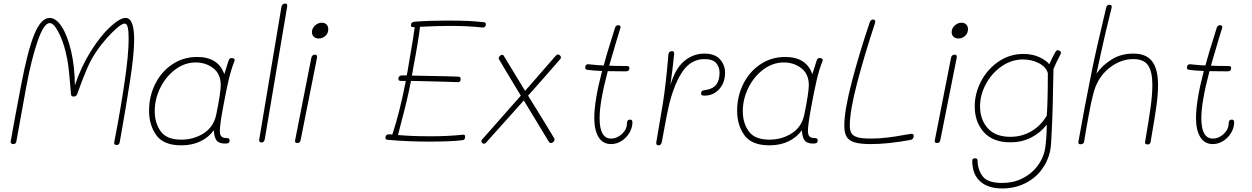

<svg xmlns="http://www.w3.org/2000/svg" viewBox="-20 -812 7056 1082"><path d="M736 -589Q736 -508 713.5 -361Q691 -214 655 -12Q653 -3 649.5 1Q646 5 637 5Q620 5 624 -12Q657 -181 681 -341.5Q705 -502 705 -593Q705 -636 700 -657.5Q695 -679 682 -679Q662 -679 615 -632Q568 -585 533 -536Q496 -485 470.5 -425.5Q445 -366 415 -282Q410 -268 396 -268Q387 -268 384 -271Q381 -274 380 -282L375 -339Q370 -403 365 -441Q360 -479 349 -524Q333 -587 307.5 -634.5Q282 -682 260 -682Q227 -682 191.5 -578.5Q156 -475 128 -323L72 -14Q69 0 55 0Q49 0 44 -3.5Q39 -7 40 -13Q56 -107 81 -237L97 -322Q136 -529 174 -620Q212 -711 259 -711Q296 -711 328 -661.5Q360 -612 380.5 -525Q401 -438 402 -331Q437 -436 492 -523.5Q547 -611 601.5 -661Q656 -711 688 -711Q736 -711 736 -589Z M1268 -359Q1254 -299 1236.5 -203.5Q1219 -108 1219 -74Q1219 -52 1228 -43Q1237 -34 1257 -34Q1274 -34 1274 -22Q1274 -10 1268.5 -6.5Q1263 -3 1248 -3Q1214 -3 1200.5 -20.5Q1187 -38 1185 -78Q1156 -38 1109.5 -15.5Q1063 7 1002 7Q902 7 861 -50Q820 -107 820 -188Q820 -269 854.5 -338.5Q889 -408 951 -449.5Q1013 -491 1091 -491Q1210 -491 1244 -394L1267 -467Q1270 -477 1274 -481Q1278 -485 1286 -485Q1295 -485 1299.5 -480.5Q1304 -476 1302 -470Q1283 -423 1268 -359ZM1224 -332Q1224 -395 1182 -427.5Q1140 -460 1083 -460Q1021 -460 968 -420.5Q915 -381 883.5 -317.5Q852 -254 852 -185Q852 -119 885.5 -72Q919 -25 1002 -25Q1073 -25 1129 -61.5Q1185 -98 1199 -168Q1224 -291 1224 -332Z M1441 -27 1566 -773Q1570 -792 1587 -792Q1602 -792 1598 -773L1472 -27Q1468 -9 1454 -9Q1438 -9 1441 -27Z M1738 -631Q1738 -652 1755 -668Q1772 -684 1794 -684Q1810 -684 1820 -674Q1830 -664 1830 -648Q1830 -624 1813.5 -609.5Q1797 -595 1776 -595Q1759 -595 1748.5 -605Q1738 -615 1738 -631ZM1643 -21 1734 -484Q1738 -504 1754 -504Q1764 -504 1766 -497.5Q1768 -491 1766 -484L1674 -22Q1671 -6 1656 -6Q1640 -6 1643 -21Z M2718 -676Q2718 -666 2712.5 -661Q2707 -656 2699 -657Q2650 -662 2611 -664Q2572 -666 2508 -666Q2449 -666 2347 -661Q2337 -577 2311 -442L2305 -406Q2303 -392 2301 -386Q2367 -384 2401 -384Q2442 -384 2506 -382L2563 -380Q2570 -380 2573 -376.5Q2576 -373 2576 -364Q2576 -349 2559 -349L2502 -351L2392 -354L2296 -356Q2276 -251 2238 -110L2223 -51Q2302 -44 2404 -44Q2511 -44 2589 -53H2591Q2601 -53 2601 -43Q2601 -33 2598 -28Q2595 -23 2585 -22Q2526 -14 2399 -14Q2277 -14 2166 -24Q2152 -25 2152 -34Q2152 -55 2172 -55L2191 -54Q2232 -177 2267 -356H2239Q2225 -356 2225 -368Q2225 -376 2230 -381.5Q2235 -387 2243 -387H2272Q2274 -394 2276 -406L2290 -489Q2311 -608 2317 -659H2311Q2302 -659 2299 -661Q2296 -663 2296 -668Q2296 -680 2301.5 -684.5Q2307 -689 2320 -690Q2399 -696 2500 -696Q2576 -696 2617.5 -694Q2659 -692 2705 -687Q2718 -686 2718 -676Z M3138 -480Q3070 -401 2956 -273Q3040 -138 3103 -33Q3105 -29 3105 -24Q3105 -18 3098.5 -12Q3092 -6 3084 -6Q3078 -6 3073 -13Q2988 -152 2932 -246L2718 -7Q2714 -2 2708 -2Q2702 -2 2697.5 -6Q2693 -10 2693 -16Q2693 -22 2697 -26L2915 -273L2895 -306Q2818 -433 2791 -480L2790 -482Q2790 -490 2796.5 -496.5Q2803 -503 2812 -503Q2815 -503 2818 -499Q2889 -381 2939 -300Q2985 -352 2983 -350Q3080 -462 3112 -498Q3118 -505 3124 -505Q3130 -505 3135.5 -500Q3141 -495 3141 -488Q3141 -485 3138 -480Z M3544 -123Q3544 -93 3527.5 -64.5Q3511 -36 3483 -18Q3455 0 3424 0Q3377 0 3353 -39.5Q3329 -79 3329 -146Q3329 -245 3373 -412Q3318 -414 3287 -419Q3278 -421 3278 -431Q3278 -441 3283.5 -446Q3289 -451 3295 -450Q3351 -444 3382 -443Q3400 -511 3430 -604L3445 -653Q3450 -670 3464 -670Q3471 -670 3475 -666Q3479 -662 3476 -653L3461 -605L3413 -442Q3446 -440 3513 -440Q3527 -440 3527 -428Q3527 -410 3507 -410Q3440 -410 3405 -411Q3359 -238 3359 -146Q3359 -31 3424 -31Q3457 -31 3485 -57Q3513 -83 3513 -117Q3513 -138 3531 -138Q3544 -138 3544 -123Z M4066 -402Q4066 -346 4033 -309.5Q4000 -273 3950 -273Q3931 -273 3931 -283Q3931 -294 3935.5 -298.5Q3940 -303 3951 -304Q3994 -309 4014.5 -333Q4035 -357 4035 -402Q4035 -435 4015.5 -457Q3996 -479 3950 -479Q3877 -479 3830 -414Q3783 -349 3752 -228Q3737 -164 3720 -68L3710 -14Q3708 -3 3703.5 2Q3699 7 3691 7Q3683 7 3680 2.5Q3677 -2 3679 -13L3715 -226Q3732 -329 3747 -507Q3748 -515 3753.5 -519.5Q3759 -524 3767 -524Q3781 -524 3779 -507Q3772 -434 3758 -332Q3785 -425 3835.5 -467.5Q3886 -510 3950 -510Q4008 -510 4037 -478Q4066 -446 4066 -402Z M4582 -359Q4568 -299 4550.5 -203.5Q4533 -108 4533 -74Q4533 -52 4542 -43Q4551 -34 4571 -34Q4588 -34 4588 -22Q4588 -10 4582.5 -6.5Q4577 -3 4562 -3Q4528 -3 4514.5 -20.5Q4501 -38 4499 -78Q4470 -38 4423.5 -15.5Q4377 7 4316 7Q4216 7 4175 -50Q4134 -107 4134 -188Q4134 -269 4168.5 -338.5Q4203 -408 4265 -449.5Q4327 -491 4405 -491Q4524 -491 4558 -394L4581 -467Q4584 -477 4588 -481Q4592 -485 4600 -485Q4609 -485 4613.5 -480.5Q4618 -476 4616 -470Q4597 -423 4582 -359ZM4538 -332Q4538 -395 4496 -427.5Q4454 -460 4397 -460Q4335 -460 4282 -420.5Q4229 -381 4197.5 -317.5Q4166 -254 4166 -185Q4166 -119 4199.5 -72Q4233 -25 4316 -25Q4387 -25 4443 -61.5Q4499 -98 4513 -168Q4538 -291 4538 -332Z M4738 -105Q4738 -189 4780.5 -351.5Q4823 -514 4881 -685Q4887 -702 4900 -702Q4908 -702 4911 -696.5Q4914 -691 4911 -682Q4850 -497 4809.5 -341.5Q4769 -186 4769 -105Q4769 -75 4779.5 -59.5Q4790 -44 4815.5 -37.5Q4841 -31 4888 -31Q4969 -31 5084 -53Q5111 -58 5116 -58Q5129 -58 5129 -46Q5129 -26 5109 -23Q4982 0 4888 0Q4827 0 4795 -10Q4763 -20 4750.5 -42.5Q4738 -65 4738 -105Z M5343 -631Q5343 -652 5360 -668Q5377 -684 5399 -684Q5415 -684 5425 -674Q5435 -664 5435 -648Q5435 -624 5418.5 -609.5Q5402 -595 5381 -595Q5364 -595 5353.5 -605Q5343 -615 5343 -631ZM5248 -21 5339 -484Q5343 -504 5359 -504Q5369 -504 5371 -497.5Q5373 -491 5371 -484L5279 -22Q5276 -6 5261 -6Q5245 -6 5248 -21Z M5959 -515Q5959 -510 5956 -505Q5933 -462 5917 -424L5914 -298Q5914 -277 5913 -238Q5912 -199 5911 -171L5910 -140Q5907 -65 5904.5 -22.5Q5902 20 5898 39Q5885 99 5848 147Q5811 195 5754 222.5Q5697 250 5628 250Q5548 250 5503.5 210Q5459 170 5459 93Q5459 80 5475 80Q5489 80 5489 93Q5489 141 5516.5 180Q5544 219 5628 219Q5690 219 5740.5 194Q5791 169 5823.5 127.5Q5856 86 5867 39Q5873 12 5876 -31.5Q5879 -75 5879 -110Q5844 -64 5791.5 -37Q5739 -10 5674 -10Q5575 -10 5524 -67.5Q5473 -125 5473 -212Q5473 -286 5509 -354.5Q5545 -423 5608 -465.5Q5671 -508 5747 -508Q5799 -508 5838 -489.5Q5877 -471 5893 -450Q5917 -502 5927 -518Q5930 -523 5933 -526Q5936 -529 5940 -529Q5946 -529 5952.5 -525Q5959 -521 5959 -515ZM5879 -160Q5885 -240 5885 -400Q5875 -435 5834.5 -456Q5794 -477 5745 -477Q5681 -477 5625 -438.5Q5569 -400 5536 -338.5Q5503 -277 5503 -212Q5503 -139 5546 -90Q5589 -41 5674 -41Q5737 -41 5790 -71Q5843 -101 5879 -160Z M6506 -334Q6506 -280 6496.5 -211.5Q6487 -143 6464 -12Q6462 2 6447 2Q6430 2 6433 -13Q6455 -139 6464.5 -210Q6474 -281 6474 -334Q6474 -408 6450 -443.5Q6426 -479 6367 -479Q6299 -479 6239.5 -435Q6180 -391 6153 -321Q6140 -286 6128 -228Q6116 -170 6097 -60Q6095 -47 6089 -11Q6088 -6 6082.5 -2.5Q6077 1 6069 1Q6055 1 6057 -12Q6092 -210 6132 -408Q6155 -523 6213 -766Q6217 -785 6231 -785Q6249 -785 6244 -767Q6202 -596 6195 -561L6159 -397Q6191 -443 6244 -476.5Q6297 -510 6367 -510Q6440 -510 6473 -466Q6506 -422 6506 -334Z M6935 -123Q6935 -93 6918.5 -64.5Q6902 -36 6874 -18Q6846 0 6815 0Q6768 0 6744 -39.5Q6720 -79 6720 -146Q6720 -245 6764 -412Q6709 -414 6678 -419Q6669 -421 6669 -431Q6669 -441 6674.5 -446Q6680 -451 6686 -450Q6742 -444 6773 -443Q6791 -511 6821 -604L6836 -653Q6841 -670 6855 -670Q6862 -670 6866 -666Q6870 -662 6867 -653L6852 -605L6804 -442Q6837 -440 6904 -440Q6918 -440 6918 -428Q6918 -410 6898 -410Q6831 -410 6796 -411Q6750 -238 6750 -146Q6750 -31 6815 -31Q6848 -31 6876 -57Q6904 -83 6904 -117Q6904 -138 6922 -138Q6935 -138 6935 -123Z"/></svg>

Font: Mali ExtraLight
Style: Italic
Weight: 275
Italic angle: -10°
Version: Version 1.000; ttfautohint (v1.6)